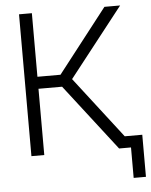

<svg xmlns="http://www.w3.org/2000/svg" viewBox="-59 -777 773 981"><g transform="rotate(-5 327.5 -286.0)"><path d="M75.7 0V-727.5H141.6V-401.4H259.8L513.7 -727.5H594.2L316.9 -374L605.5 0H525.4L262.7 -339.8H141.6V0ZM586.4 156.2V0H544.9V-59.6H649.4V156.2Z"/></g></svg>

Font: Inter Display Light
Style: Regular
Weight: 300
Designer: Rasmus Andersson
Foundry: rsms
Version: Version 4.000;git-a52131595